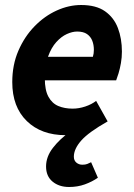

<svg xmlns="http://www.w3.org/2000/svg" viewBox="-20 -528 536 767"><path d="M256 219Q216 219 190 197.5Q164 176 164 137Q164 98 191.5 62.5Q219 27 259 -1L272 9Q264 10 257 11Q250 12 242 12Q145 12 87 -44.5Q29 -101 29 -200Q29 -269 53.5 -325.5Q78 -382 118 -423Q158 -464 206.5 -486Q255 -508 304 -508Q364 -508 399.5 -483Q435 -458 451 -416Q467 -374 467 -322Q467 -298 463 -275.5Q459 -253 453.5 -235Q448 -217 444 -207H131L141 -301H351Q353 -308 354 -314.5Q355 -321 355 -329Q355 -349 348.5 -365.5Q342 -382 327.5 -392Q313 -402 288 -402Q269 -402 247 -392Q225 -382 205 -360Q185 -338 172 -302Q159 -266 159 -215Q159 -168 173.5 -141.5Q188 -115 213 -104.5Q238 -94 270 -94Q295 -94 320.5 -102.5Q346 -111 364 -125L410 -43Q334 0 304.5 33.5Q275 67 275 98Q275 113 285 121.5Q295 130 309 130Q321 130 328.5 127Q336 124 344 120L371 182Q348 198 319 208.5Q290 219 256 219Z"/></svg>

Font: Source Sans 3 ExtraLight
Style: Bold Italic
Weight: 700
Italic angle: -11°
Version: Version 3.052;hotconv 1.1.0;makeotfexe 2.6.0